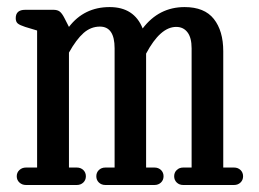

<svg xmlns="http://www.w3.org/2000/svg" viewBox="-20 -528 740 548"><path d="M24.9 -476.1Q24.9 -500 51.8 -500H132.8Q144 -500 150.6 -494.9Q157.2 -489.7 164.1 -476.1L176.8 -451.2Q220.2 -507.8 293 -507.8Q362.8 -507.8 387.2 -446.8Q433.6 -507.8 506.8 -507.8Q563.5 -507.8 590.3 -473.9Q617.2 -439.9 617.2 -381.8V-49.8H647.9Q659.2 -49.8 666.5 -42.7Q673.8 -35.6 673.8 -24.9Q673.8 -14.2 666.5 -7.1Q659.2 0 647.9 0H502.9Q491.7 0 484.4 -7.1Q477.1 -14.2 477.1 -24.9Q477.1 -35.6 484.4 -42.7Q491.7 -49.8 502.9 -49.8H526.9V-390.1Q526.9 -420.4 515.1 -435.8Q503.4 -451.2 482.9 -451.2Q437.5 -451.2 397 -375V-49.8H420.9Q432.1 -49.8 439.5 -42.7Q446.8 -35.6 446.8 -24.9Q446.8 -14.2 439.5 -7.1Q432.1 0 420.9 0H280.8Q269.5 0 262.2 -7.1Q254.9 -14.2 254.9 -24.9Q254.9 -35.6 262.2 -42.7Q269.5 -49.8 280.8 -49.8H307.1V-390.1Q307.1 -452.1 265.1 -452.1Q239.3 -452.1 218.5 -433.8Q197.8 -415.5 176.8 -377.9V-49.8H199.2Q210.4 -49.8 217.8 -42.7Q225.1 -35.6 225.1 -24.9Q225.1 -14.2 217.8 -7.1Q210.4 0 199.2 0H54.2Q43 0 35.4 -7.1Q27.8 -14.2 27.8 -24.9Q27.8 -35.6 35.4 -42.7Q43 -49.8 54.2 -49.8H85.9V-440.9L51.8 -451.2Q36.6 -456.1 30.8 -460.9Q24.9 -465.8 24.9 -476.1Z"/></svg>

Font: Director
Style: Regular
Weight: 400
Designer: Ange Degheest & May Jolivet & Justine Herbel
Foundry: Velvetyne Type Foundry
Version: Version 1.000;FEAKit 1.0